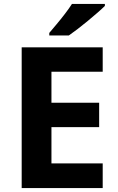

<svg xmlns="http://www.w3.org/2000/svg" viewBox="-20 -954 600 974"><path d="M501 0H90V-714H501V-590H241V-433H483V-309H241V-125H501ZM512 -924Q498 -910 475 -890Q452 -870 425.5 -848Q399 -826 373.5 -806.5Q348 -787 329 -774H230V-787Q246 -806 267.5 -831.5Q289 -857 310 -884.5Q331 -912 345 -934H512Z"/></svg>

Font: Noto Sans Vithkuqi
Style: Bold
Weight: 700
Version: Version 1.001; ttfautohint (v1.8.4.7-5d5b)